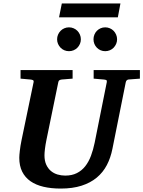

<svg xmlns="http://www.w3.org/2000/svg" viewBox="-20 -1077 831 1113"><path d="M725.1 -616.2Q718.3 -615.2 714.4 -611.1Q710.4 -606.9 709 -600.1L631.8 -214.8Q621.6 -162.6 599.4 -120.1Q577.1 -77.6 540.8 -47.4Q504.4 -17.1 452.6 -0.5Q400.9 16.1 332 16.1Q276.4 16.1 231.9 5.6Q187.5 -4.9 156.5 -26.6Q125.5 -48.3 108.6 -82Q91.8 -115.7 91.8 -162.1Q91.8 -176.3 95 -203.9Q98.1 -231.4 105 -265.1L174.8 -601.1Q176.3 -609.9 170.9 -612.5Q165.5 -615.2 154.8 -616.2Q146.5 -616.7 137.2 -617.7Q128.9 -618.7 118.9 -619.4Q108.9 -620.1 99.1 -621.1V-670.9H400.9V-621.1Q389.2 -620.1 378.2 -619.4Q367.2 -618.7 358.4 -617.7Q348.1 -616.7 338.9 -616.2Q330.1 -615.2 324.7 -612.1Q319.3 -608.9 317.9 -600.1L249 -265.1Q243.2 -236.3 240.5 -213.4Q237.8 -190.4 237.8 -176.8Q237.8 -145 248 -122.6Q258.3 -100.1 275.1 -85.9Q292 -71.8 313.7 -65.4Q335.4 -59.1 357.9 -59.1Q397 -59.1 425.5 -73.5Q454.1 -87.9 474.1 -113.3Q494.1 -138.7 507.3 -173.8Q520.5 -209 528.8 -250L599.1 -601.1Q600.6 -609.9 596.4 -612.5Q592.3 -615.2 580.1 -616.2Q570.8 -616.7 561.5 -617.7Q553.2 -618.7 543 -619.4Q532.7 -620.1 522.9 -621.1V-670.9H791V-621.1ZM448.7 -849.1Q448.7 -835 443.4 -822.5Q438 -810.1 428.7 -800.5Q419.4 -791 406.7 -785.6Q394 -780.3 379.9 -780.3Q365.7 -780.3 353 -785.6Q340.3 -791 331.1 -800.5Q321.8 -810.1 316.4 -822.5Q311 -835 311 -849.1Q311 -863.3 316.4 -876Q321.8 -888.7 331.1 -898.2Q340.3 -907.7 353 -913.1Q365.7 -918.5 379.9 -918.5Q394 -918.5 406.7 -913.1Q419.4 -907.7 428.7 -898.2Q438 -888.7 443.4 -876Q448.7 -863.3 448.7 -849.1ZM658.7 -849.1Q658.7 -835 653.3 -822.5Q647.9 -810.1 638.7 -800.5Q629.4 -791 616.7 -785.6Q604 -780.3 589.8 -780.3Q575.7 -780.3 563.2 -785.6Q550.8 -791 541.5 -800.5Q532.2 -810.1 527.1 -822.5Q522 -835 522 -849.1Q522 -863.3 527.1 -876Q532.2 -888.7 541.5 -898.2Q550.8 -907.7 563.2 -913.1Q575.7 -918.5 589.8 -918.5Q604 -918.5 616.7 -913.1Q629.4 -907.7 638.7 -898.2Q647.9 -888.7 653.3 -876Q658.7 -863.3 658.7 -849.1ZM663.1 -976.6H322.3L338.4 -1057.1H678.2Z"/></svg>

Font: Charis SIL
Style: Bold Italic
Weight: 700
Italic angle: -11°
Foundry: SIL International
Version: Version 4.112